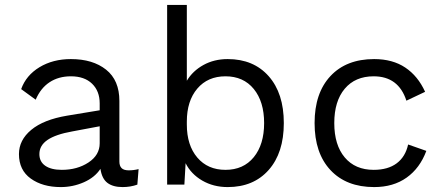

<svg xmlns="http://www.w3.org/2000/svg" viewBox="-20 -750 1800 780"><path d="M543 -63 538 0Q510 10 478 10Q439 10 416.5 -7Q394 -24 388 -64Q365 -29 320.5 -9.5Q276 10 227 10Q153 10 105 -24.5Q57 -59 57 -124Q57 -181 107 -222.5Q157 -264 252 -280L385 -302V-330Q385 -380 354 -410Q323 -440 268 -440Q218 -440 181.5 -416Q145 -392 125 -345L66 -388Q86 -444 140.5 -477Q195 -510 268 -510Q357 -510 411 -467Q465 -424 465 -340V-94Q465 -76 474 -67Q483 -58 503 -58Q523 -58 543 -63ZM385 -168V-237L273 -216Q206 -204 173 -181.5Q140 -159 140 -124Q140 -93 164 -76.5Q188 -60 231 -60Q294 -60 339.5 -90Q385 -120 385 -168Z M1133 -250Q1133 -129 1071.5 -59.5Q1010 10 905 10Q847 10 801.5 -16.5Q756 -43 734 -87L729 0H659V-730H739V-422Q763 -462 806.5 -486Q850 -510 905 -510Q1010 -510 1071.5 -440.5Q1133 -371 1133 -250ZM1053 -250Q1053 -337 1011 -388.5Q969 -440 896 -440Q824 -440 781.5 -390Q739 -340 739 -256V-244Q739 -160 781.5 -110Q824 -60 896 -60Q969 -60 1011 -111.5Q1053 -163 1053 -250Z M1707 -377 1631 -341Q1599 -440 1498 -440Q1423 -440 1380.5 -389.5Q1338 -339 1338 -250Q1338 -161 1380.5 -110.5Q1423 -60 1498 -60Q1556 -60 1591.5 -86.5Q1627 -113 1638 -163L1712 -137Q1686 -67 1632 -28.5Q1578 10 1500 10Q1387 10 1322.5 -59Q1258 -128 1258 -250Q1258 -372 1322.5 -441Q1387 -510 1500 -510Q1575 -510 1626.5 -475.5Q1678 -441 1707 -377Z"/></svg>

Font: Work Sans
Style: Regular
Weight: 400
Designer: Wei Huang
Foundry: Wei Huang
Version: Version 1.500; ttfautohint (v1.6)